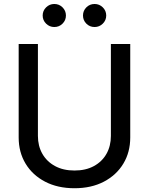

<svg xmlns="http://www.w3.org/2000/svg" viewBox="-20 -953 763 984"><path d="M548.3 -727.5H647.5V-248.5Q647.5 -172.9 612.1 -114.3Q576.7 -55.7 512.5 -22Q448.2 11.7 361.8 11.7Q275.4 11.7 210.9 -22Q146.5 -55.7 111.1 -114.3Q75.7 -172.9 75.7 -248.5V-727.5H174.3V-256.3Q174.3 -205.1 197 -165Q219.7 -125 261.7 -102.1Q303.7 -79.1 361.8 -79.1Q419.9 -79.1 461.7 -102.1Q503.4 -125 525.9 -165Q548.3 -205.1 548.3 -256.3ZM464.8 -814.5Q439.9 -814.5 422.6 -831.8Q405.3 -849.1 405.3 -873.5Q405.3 -897.9 422.6 -915.3Q439.9 -932.6 464.8 -932.6Q489.3 -932.6 506.8 -915.3Q524.4 -897.9 524.4 -873.5Q524.4 -849.1 506.8 -831.8Q489.3 -814.5 464.8 -814.5ZM258.3 -814.5Q233.9 -814.5 216.3 -831.8Q198.7 -849.1 198.7 -873.5Q198.7 -897.9 216.3 -915.3Q233.9 -932.6 258.3 -932.6Q283.2 -932.6 300.5 -915.3Q317.9 -897.9 317.9 -873.5Q317.9 -849.1 300.5 -831.8Q283.2 -814.5 258.3 -814.5Z"/></svg>

Font: Inter Cardless Tabular
Style: Regular
Weight: 400
Designer: Rasmus Andersson
Foundry: rsms
Version: Version 4.000;git-4fc901f